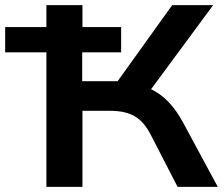

<svg xmlns="http://www.w3.org/2000/svg" viewBox="-26 -725 870 745"><path d="M154 0V-522H-6V-620H154V-705H294V-620H444V-522H293V-410H445L404 -373L642 -705H801L536 -346L490 -399Q534 -393 568 -375Q602 -357 630.5 -326.5Q659 -296 683 -252L819 0H663L559 -202Q533 -253 496.5 -274Q460 -295 402 -295H294V0Z"/></svg>

Font: Nunito Sans 10pt SemiExpanded
Style: Bold
Weight: 700
Width: 6
Designer: Vernon Adams
Foundry: Vernon Adams
Version: Version 3.101;gftools[0.9.27]